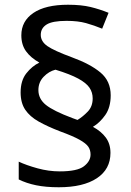

<svg xmlns="http://www.w3.org/2000/svg" viewBox="-20 -785 553 810"><path d="M67 -395Q67 -445 91 -475.5Q115 -506 146 -521Q110 -541 90 -568.5Q70 -596 70 -636Q70 -696 121 -730.5Q172 -765 267 -765Q323 -765 362 -755.5Q401 -746 438 -731L411 -664Q377 -678 343 -687.5Q309 -697 261 -697Q201 -697 176.5 -681.5Q152 -666 152 -638Q152 -610 180 -590.5Q208 -571 284 -543Q361 -515 404 -479Q447 -443 447 -383Q447 -332 424 -299.5Q401 -267 372 -250Q407 -231 426.5 -204.5Q446 -178 446 -140Q446 -71 388.5 -33Q331 5 228 5Q173 5 132 -3.5Q91 -12 59 -28V-103Q91 -88 138 -75Q185 -62 232 -62Q306 -62 334 -83.5Q362 -105 362 -133Q362 -152 352.5 -166Q343 -180 315.5 -195.5Q288 -211 233 -231Q181 -251 143.5 -272Q106 -293 86.5 -322Q67 -351 67 -395ZM142 -405Q142 -368 173.5 -342.5Q205 -317 285 -287L307 -279Q330 -293 350.5 -314.5Q371 -336 371 -370Q371 -395 357.5 -415Q344 -435 310 -453.5Q276 -472 214 -491Q186 -484 164 -461Q142 -438 142 -405Z"/></svg>

Font: Noto Sans Hebrew Droid
Style: Regular
Weight: 400
Designer: Monotype Design Team
Foundry: Monotype Imaging Inc.
Version: Version 1.100